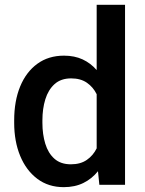

<svg xmlns="http://www.w3.org/2000/svg" viewBox="-20 -770 603 800"><path d="M39.1 -258.3V-268.6Q39.1 -349.1 64 -409.7Q88.9 -470.2 135.5 -504.2Q182.1 -538.1 246.6 -538.1Q290.5 -538.1 324.2 -522.5Q357.9 -506.8 382.8 -478V-750H501V0H394L388.2 -56.6Q362.8 -24.9 327.4 -7.6Q292 9.8 245.6 9.8Q181.6 9.8 135.3 -25.1Q88.9 -60.1 64 -120.6Q39.1 -181.2 39.1 -258.3ZM156.7 -268.6V-258.3Q156.7 -210.4 168.7 -171.1Q180.7 -131.8 206.8 -108.6Q232.9 -85.4 275.4 -85.4Q315.4 -85.4 341.8 -103.8Q368.2 -122.1 382.8 -151.9V-377.4Q368.2 -407.2 342 -425.3Q315.9 -443.4 276.4 -443.4Q233.9 -443.4 207.5 -419.7Q181.2 -396 168.9 -356.4Q156.7 -316.9 156.7 -268.6Z"/></svg>

Font: Vazirmatn UI FD Medium
Style: Regular
Weight: 500
Designer: Saber Rastikerdar
Foundry: Saber Rastikerdar
Version: Version 33.003